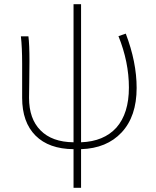

<svg xmlns="http://www.w3.org/2000/svg" viewBox="-20 -701 745 919"><path d="M582 -540Q634 -404 634 -280Q634 -144 562 -67Q491 9 368 13V198H332V13Q214 12 150 -52Q86 -116 86 -233V-396Q86 -474 80 -527H116Q121 -489 121 -409Q121 -370 120 -306Q119 -243 119 -233Q119 -132 174 -77Q229 -21 332 -20V-681H368V-20Q477 -24 537 -90Q597 -158 597 -282Q597 -404 547 -528Z"/></svg>

Font: Noto Sans CJK TC Thin
Style: Regular
Weight: 250
Designer: Ryoko NISHIZUKA ???? (kana & ideographs); Paul D. Hunt (Latin, Greek & Cyrillic); Wenlong ZHANG ??? (bopomofo); Sandoll 
Foundry: Adobe Systems Incorporated
Version: Version 1.004 January 19, 2016